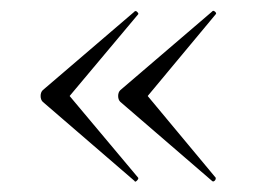

<svg xmlns="http://www.w3.org/2000/svg" viewBox="-20 -418 491 364"><path d="M57 -236Q57 -243 61 -247L235 -396Q235 -397 237 -397Q239 -397 241 -394.5Q243 -392 242 -391L112 -236L242 -81Q243 -79 239.5 -75.5Q236 -72 235 -75L61 -225Q57 -229 57 -236ZM204 -236Q204 -243 208 -247L382 -396Q384 -399 387.5 -396Q391 -393 389 -391L260 -236L389 -81V-80Q389 -77 386.5 -75Q384 -73 382 -75L208 -225Q204 -229 204 -236Z"/></svg>

Font: Cormorant SC Light
Style: Regular
Weight: 300
Designer: Christian Thalmann (Catharsis Fonts)
Foundry: Catharsis Fonts
Version: Version 4.000